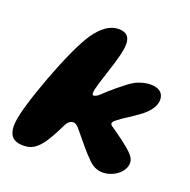

<svg xmlns="http://www.w3.org/2000/svg" viewBox="-119 -748 876 887"><g transform="rotate(20 319.5 -304.5)"><path d="M85.5 24C126.5 24 149 8 177 -28.5C193.5 -51.5 211.5 -84.5 234.5 -131.5C242 -145.5 252.5 -156 267.5 -156C282 -156 293 -144 305 -128.5C338 -89.5 372.5 -45 401 -18C420 1.5 442.5 15.5 473 15.5C524 15.5 578 -22.5 578 -69C578 -83 572 -95 561.5 -107C533.5 -138.5 474 -178 447.5 -197C439.5 -201.5 434.5 -206.5 434.5 -212C434.5 -218 440 -225 453.5 -234.5C477.5 -254 506.5 -269 539 -293.5C575.5 -317.5 609 -353 609 -390C609 -425.5 584 -442.5 543.5 -442.5C518.5 -442.5 489 -434.5 464.5 -420.5C433 -402 367.5 -345.5 344.5 -323C332 -310 319.5 -304 311.5 -304C308.5 -304 306 -308 306 -315.5C306 -356.5 373.5 -511 373.5 -577.5C373.5 -612 359 -633 317.5 -633C274 -633 235.5 -603 201.5 -554C168 -504.5 126.5 -411.5 86 -304C47.5 -198.5 14.5 -99.5 14.5 -48C14.5 -3.5 34 24 85.5 24Z"/></g></svg>

Font: Gluten
Style: Bold Italic
Weight: 700
Italic angle: -13°
Designer: Tyler Finck
Foundry: Etcetera Type Company
Version: Version 0.920